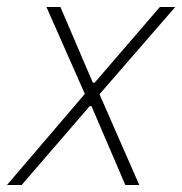

<svg xmlns="http://www.w3.org/2000/svg" viewBox="-42 -530 522 550"><path d="M-22 0 201 -261 91 -510H131L224 -293H229L416 -510H460L243 -260L357 0H317L220 -226H215L20 0Z"/></svg>

Font: Saira SemiCondensed Thin
Style: Italic
Weight: 250
Width: 4
Italic angle: -12°
Designer: Hector Gatti with collaboration of the Omnibus-Type team
Foundry: Omnibus-Type
Version: Version 1.101